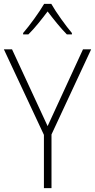

<svg xmlns="http://www.w3.org/2000/svg" viewBox="-20 -968 489 988"><path d="M244 -948H207C183 -906 132 -836 99 -798V-791H126C159 -823 197 -872 225 -909C254 -871 291 -824 324 -791H350V-798C321 -832 268 -905 244 -948ZM225 -319 42 -714H0L206 -274V0H245V-276L449 -714H407Z"/></svg>

Font: Noto Sans Lao SemiCondensed ExtraLight
Style: Regular
Weight: 200
Width: 4
Designer: Monotype Design Team
Foundry: Monotype Imaging Inc.
Version: Version 2.003